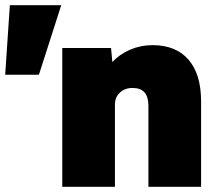

<svg xmlns="http://www.w3.org/2000/svg" viewBox="-140 -720 855 740"><path d="M-120 -432 -102 -700H96L10 -432ZM100 0V-535H288L293 -481Q321 -511 361.5 -528.5Q402 -546 448 -546Q538 -546 586.5 -490Q635 -434 635 -330V0H432V-313Q432 -381 371 -381Q341 -381 322 -363Q303 -345 303 -318V0Z"/></svg>

Font: Lexend Black
Style: Regular
Weight: 900
Designer: Bonnie Shaver-Troup, Thomas Jockin
Foundry: Lexend
Version: Version 1.007; ttfautohint (v1.8.3)